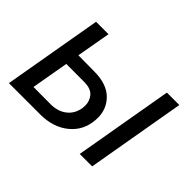

<svg xmlns="http://www.w3.org/2000/svg" viewBox="-104 -747 966 966"><g transform="rotate(45 379.0 -264.0)"><path d="M203.6 -528.3H115.2L23.4 0H246.6C308.1 0 358.9 -16.6 398.4 -49.3C438 -82 459.5 -125 462.9 -178.7C463.4 -183.6 463.4 -189 463.4 -193.8C463.4 -236.8 448.2 -272.5 418.5 -301.3C388.7 -330.1 344.7 -344.7 287.1 -345.2L171.4 -346.2ZM707.5 -528.3H619.1L527.3 0H615.7ZM294.4 -272C322.8 -270.5 343.3 -262.2 356 -246.6C368.7 -231 375 -212.4 375 -191.9C375 -186.5 374.5 -181.2 374 -175.3C369.6 -144.5 356.9 -120.1 335 -102.1C313 -83.5 284.2 -73.7 249.5 -73.2L124.5 -73.7L159.2 -272.5Z"/></g></svg>

Font: Roboto
Style: Italic
Weight: 400
Italic angle: -12°
Designer: Google
Version: Version 2.137; 2017